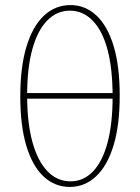

<svg xmlns="http://www.w3.org/2000/svg" viewBox="-20 -731 551 757"><path d="M255 6Q196 6 152 -35Q108 -76 84 -155.5Q60 -235 60 -351Q60 -467 84.5 -547.5Q109 -628 153.5 -669.5Q198 -711 258 -711Q316 -711 360 -670Q404 -629 428 -549.5Q452 -470 452 -354Q452 -237 427.5 -157Q403 -77 358.5 -35.5Q314 6 255 6ZM258 -16Q309 -16 346.5 -55Q384 -94 404 -168.5Q424 -243 424 -350Q424 -460 404 -535Q384 -610 345.5 -649.5Q307 -689 256 -689Q204 -689 166 -650Q128 -611 107.5 -537Q87 -463 87 -355Q87 -246 108 -170.5Q129 -95 167.5 -55.5Q206 -16 258 -16ZM76 -342V-364H434V-342Z"/></svg>

Font: Ysabeau Office Thin
Style: Regular
Weight: 250
Designer: Christian Thalmann (Catharsis Fonts)
Version: Version 2.001;gftools[0.9.30]; featfreeze: tnum,lnum,ss02